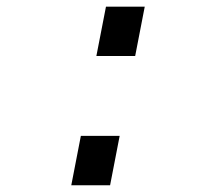

<svg xmlns="http://www.w3.org/2000/svg" viewBox="-20 -548 640 568"><path d="M190.9 0 219.2 -146H334L305.7 0ZM265.1 -382.3 293.5 -528.3H408.2L379.9 -382.3Z"/></svg>

Font: Cousine
Style: Italic
Weight: 400
Italic angle: -12°
Monospace: yes
Designer: Steve Matteson
Foundry: Monotype Imaging Inc.
Version: Version 1.21